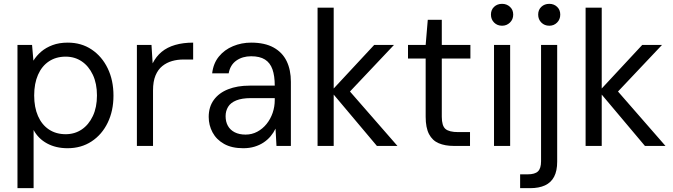

<svg xmlns="http://www.w3.org/2000/svg" viewBox="-20 -760 3504 1000"><path d="M71 220V-526H147L154 -444Q170 -470 194.5 -491Q219 -512 253.5 -525Q288 -538 333 -538Q404 -538 457.5 -502Q511 -466 541 -404Q571 -342 571 -262Q571 -183 541 -121Q511 -59 457 -23.5Q403 12 332 12Q271 12 225 -13Q179 -38 155 -83V220ZM322 -61Q369 -61 405.5 -85.5Q442 -110 463.5 -155.5Q485 -201 485 -263Q485 -325 463.5 -370.5Q442 -416 405.5 -440.5Q369 -465 322 -465Q272 -465 235 -440.5Q198 -416 178 -370.5Q158 -325 158 -263Q158 -201 178 -155.5Q198 -110 235 -85.5Q272 -61 322 -61Z M693 0V-526H769L775 -430Q793 -466 822 -490Q851 -514 892.5 -526Q934 -538 986 -538V-450H934Q904 -450 876 -442Q848 -434 825.5 -416Q803 -398 790 -367Q777 -336 777 -289V0Z M1247 12Q1187 12 1147 -10.5Q1107 -33 1087 -70.5Q1067 -108 1067 -151Q1067 -203 1093.5 -239.5Q1120 -276 1168 -295Q1216 -314 1280 -314H1411Q1411 -365 1399 -399Q1387 -433 1360 -450Q1333 -467 1288 -467Q1243 -467 1211 -444.5Q1179 -422 1171 -378H1085Q1091 -430 1120 -465.5Q1149 -501 1193.5 -519.5Q1238 -538 1288 -538Q1359 -538 1405 -512.5Q1451 -487 1473 -441.5Q1495 -396 1495 -334V0H1420L1415 -90Q1405 -69 1389.5 -50.5Q1374 -32 1353 -18Q1332 -4 1305.5 4Q1279 12 1247 12ZM1259 -59Q1292 -59 1320 -74Q1348 -89 1368.5 -114.5Q1389 -140 1400 -172Q1411 -204 1411 -239V-249H1287Q1240 -249 1210.5 -237Q1181 -225 1168 -203.5Q1155 -182 1155 -155Q1155 -126 1167 -104.5Q1179 -83 1202.5 -71Q1226 -59 1259 -59Z M1943 0 1704 -284 1929 -526H2032L1775 -254L1776 -314L2050 0ZM1634 0V-720H1718V0Z M2343 0Q2298 0 2265 -14Q2232 -28 2214.5 -61.5Q2197 -95 2197 -152V-455H2105V-526H2197L2208 -657H2281V-526H2430V-455H2281V-152Q2281 -105 2300 -88.5Q2319 -72 2367 -72H2428V0Z M2553 0V-526H2637V0ZM2595 -626Q2570 -626 2553.5 -642.5Q2537 -659 2537 -684Q2537 -709 2553.5 -724.5Q2570 -740 2595 -740Q2619 -740 2636 -724.5Q2653 -709 2653 -684Q2653 -659 2636 -642.5Q2619 -626 2595 -626Z M2689 220V148H2728Q2766 148 2782 132.5Q2798 117 2798 80V-526H2882V82Q2882 130 2866 160.5Q2850 191 2818.5 205.5Q2787 220 2741 220ZM2841 -626Q2816 -626 2799.5 -642.5Q2783 -659 2783 -684Q2783 -709 2799.5 -724.5Q2816 -740 2841 -740Q2865 -740 2881.5 -724.5Q2898 -709 2898 -684Q2898 -659 2881.5 -642.5Q2865 -626 2841 -626Z M3339 0 3100 -284 3325 -526H3428L3171 -254L3172 -314L3446 0ZM3030 0V-720H3114V0Z"/></svg>

Font: DM Sans 9pt
Style: Regular
Weight: 400
Designer: Colophon Foundry, Jonny Pinhorn
Foundry: Colophon Foundry
Version: Version 4.004;gftools[0.9.30]